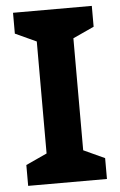

<svg xmlns="http://www.w3.org/2000/svg" viewBox="-52 -751 493 789"><g transform="rotate(-5 194.5 -357.0)"><path d="M357 0H32V-86L119 -126V-588L32 -628V-714H357V-628L270 -588V-126L357 -86Z"/></g></svg>

Font: Noto Sans Armenian
Style: Bold
Weight: 700
Version: Version 2.007